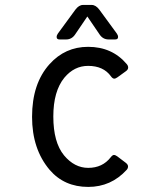

<svg xmlns="http://www.w3.org/2000/svg" viewBox="-20 -733 626 763"><path d="M310.1 -713.4H344.2Q360.8 -713.4 375 -694.3L444.3 -599.6Q449.2 -592.8 449.2 -585.9Q449.2 -576.2 437.5 -576.2H411.6Q389.2 -576.2 376 -595.7L327.1 -667.5L278.3 -595.7Q265.1 -576.2 242.7 -576.2H216.8Q205.1 -576.2 205.1 -585.9Q205.1 -592.8 210 -599.6L279.3 -694.3Q293.5 -713.4 310.1 -713.4ZM330.6 9.8Q235.4 9.8 177.2 -58.1Q107.4 -140.6 107.4 -268.6Q107.4 -400.9 176.8 -478Q238.8 -546.9 330.1 -546.9Q425.8 -546.9 483.9 -478Q489.3 -471.7 489.3 -464.4Q489.3 -456.5 480.5 -450.2L446.8 -425.8Q439.5 -420.4 433.6 -420.4Q427.2 -420.9 420.9 -429.7Q391.1 -471.2 330.1 -471.2Q274.9 -471.2 235.8 -424.3Q191.9 -370.6 191.9 -270Q191.9 -167.5 234.4 -115.7Q275.9 -65.9 330.6 -65.9Q387.2 -65.9 419.9 -107.9Q427.2 -117.2 432.6 -117.2Q438.5 -117.2 445.8 -111.8L480 -85.9Q488.8 -79.1 488.8 -71.5Q488.8 -64 483.4 -58.1Q421.4 9.8 330.6 9.8Z"/></svg>

Font: Simply Mono
Style: Book
Weight: 400
Designer: Wojciech Kalinowski "wmk69" (wmk69@o2.pl)
Foundry: Wojciech Kalinowski "wmk69" (wmk69@o2.pl)
Version: Version 1.0.0